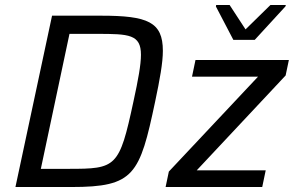

<svg xmlns="http://www.w3.org/2000/svg" viewBox="-20 -751 1180 771"><path d="M847 -725 917 -591H1003L1126 -725L1128 -731H1066L966 -633L902 -731H848ZM189 -688 42 0H267C519 0 541 -49 603 -343C622 -433 634 -499 634 -547C634 -663 573 -688 386 -688ZM255 -73H144L259 -615H370C498 -615 546 -613 546 -531C546 -491 535 -431 516 -344C459 -78 447 -73 255 -73ZM658 -62 645 0H1033L1047 -67H770L1127 -448L1140 -510H765L751 -443H1016Z"/></svg>

Font: Saira UNSAM
Style: Italic
Weight: 400
Italic angle: -12°
Designer: Hector Gatti with collaboration of the Omnibus-Type team
Foundry: Omnibus-Type
Version: Version 0.072;PS 000.072;hotconv 1.0.88;makeotf.lib2.5.64775